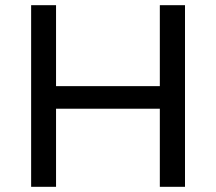

<svg xmlns="http://www.w3.org/2000/svg" viewBox="-20 -720 833 740"><path d="M100 -700H196V-388H596V-700H693V0H596V-301H196V0H100Z"/></svg>

Font: Montserrat arm2
Style: Regular
Weight: 400
Designer: Julieta Ulanovsky
Foundry: Julieta Ulanovsky
Version: Version 6.000